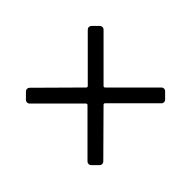

<svg xmlns="http://www.w3.org/2000/svg" viewBox="-77 -568 516 516"><g transform="rotate(45 181.5 -309.5)"><path d="M319 -434 303 -450C299 -454 293 -454 289 -450L182 -343C180 -341 178 -341 176 -343L69 -450C65 -454 59 -454 55 -450L39 -434C35 -430 35 -424 39 -420L146 -313C148 -311 148 -309 146 -307L39 -199C35 -195 35 -189 39 -185L55 -169C59 -165 65 -165 69 -169L176 -276C178 -278 180 -278 182 -276L289 -169C293 -165 299 -165 303 -169L319 -185C323 -189 323 -195 319 -199L212 -307C210 -309 210 -311 212 -313L319 -420C323 -424 323 -430 319 -434Z"/></g></svg>

Font: Barlow Condensed Light
Style: Regular
Weight: 300
Width: 3
Designer: Jeremy Tribby
Foundry: Tribby Type
Version: Version 1.422;hotconv 1.0.109;makeotfexe 2.5.65596